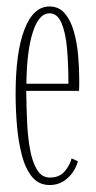

<svg xmlns="http://www.w3.org/2000/svg" viewBox="-20 -546 288 578"><path d="M129.5 11Q96.5 11 76.2 -14Q56 -39 45.5 -80Q35 -121 31 -169Q27 -217 27 -262.5Q27 -389 53.8 -457.8Q80.5 -526.5 129 -526.5Q157 -526.5 174.8 -506Q192.5 -485.5 202 -452.5Q211.5 -419.5 215 -381.5Q218.5 -343.5 218.5 -308Q218.5 -299 218.5 -290.2Q218.5 -281.5 218 -272.5H59Q59.5 -226.5 61.5 -180.2Q63.5 -134 70.5 -95.8Q77.5 -57.5 91.8 -34.5Q106 -11.5 130 -11.5Q159 -11.5 174.8 -30.2Q190.5 -49 195.5 -69L214.5 -60.5Q206.5 -31 183.8 -10Q161 11 129.5 11ZM129 -506Q97 -506 78.8 -449.2Q60.5 -392.5 59.5 -294H186Q186 -351.5 181.8 -399.8Q177.5 -448 165 -477Q152.5 -506 129 -506Z"/></svg>

Font: Imbue 50pt Thin
Style: Regular
Weight: 100
Designer: Tyler Finck
Foundry: Etcetera Type Company
Version: Version 1.102; ttfautohint (v1.8.3)